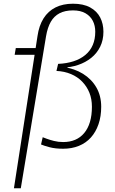

<svg xmlns="http://www.w3.org/2000/svg" viewBox="-20 -791 622 1034"><path d="M65 -532H205L198 -496H59ZM55 223 182 -597Q190 -653 214.5 -692Q239 -731 279 -751Q319 -771 373 -771Q429 -771 465.5 -751Q502 -731 519.5 -697Q537 -663 537 -620Q537 -575 519.5 -539.5Q502 -504 471.5 -479.5Q441 -455 401.5 -441.5Q362 -428 318 -427L345 -434L341 -418L321 -430Q381 -422 427 -393.5Q473 -365 499 -320Q525 -275 525 -216Q525 -164 510.5 -122Q496 -80 469.5 -50.5Q443 -21 405 -5.5Q367 10 320 10Q278 10 247.5 2Q217 -6 201 -13L210 -52Q215 -50 231 -44Q247 -38 270.5 -32Q294 -26 320 -26Q356 -26 384.5 -38Q413 -50 433.5 -74.5Q454 -99 464.5 -134.5Q475 -170 475 -216Q475 -258 461.5 -291.5Q448 -325 423 -351Q398 -377 362.5 -392Q327 -407 284 -409L293 -447Q339 -449 376 -461Q413 -473 439.5 -495Q466 -517 479.5 -548.5Q493 -580 493 -620Q493 -653 480 -678.5Q467 -704 440.5 -719.5Q414 -735 373 -735Q330 -735 300.5 -719.5Q271 -704 253.5 -673.5Q236 -643 228 -596L92 223Z"/></svg>

Font: Roboto Serif Thin
Style: Italic
Weight: 250
Italic angle: -10°
Version: Version 1.007